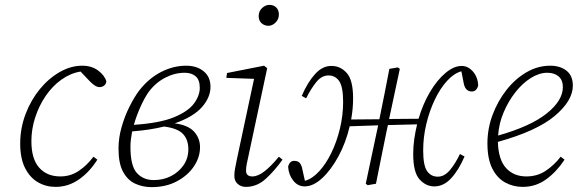

<svg xmlns="http://www.w3.org/2000/svg" viewBox="-20 -755 2374 789"><path d="M208 13Q169 13 136 -6Q103 -25 83 -64.5Q63 -104 63 -165Q63 -228 85 -286Q107 -344 143.5 -388.5Q180 -433 225.5 -459Q271 -485 318 -485Q357 -485 383.5 -465Q410 -445 417 -421Q416 -409 407.5 -403Q399 -397 390 -397Q380 -397 370.5 -403Q361 -409 349 -421L311 -461Q269 -454 232 -427.5Q195 -401 167.5 -360.5Q140 -320 124.5 -272Q109 -224 109 -175Q109 -102 141 -66Q173 -30 228 -30Q270 -30 304 -53Q338 -76 364 -111L380 -99Q349 -49 305 -18Q261 13 208 13Z M590 -376Q573 -351 557 -315.5Q541 -280 530 -242Q636 -249 694.5 -273Q753 -297 777 -329.5Q801 -362 801 -394Q801 -427 784 -441.5Q767 -456 739 -456Q698 -456 658.5 -435.5Q619 -415 590 -376ZM603 14Q566 14 535 -0.5Q504 -15 485.5 -49.5Q467 -84 467 -144Q467 -189 480 -234Q493 -279 513 -318.5Q533 -358 552 -383Q591 -433 641.5 -459Q692 -485 745 -485Q789 -485 817 -462Q845 -439 845 -398Q845 -355 810 -315Q775 -275 698 -248Q753 -241 777.5 -214Q802 -187 802 -150Q802 -109 777 -71.5Q752 -34 707 -10Q662 14 603 14ZM516 -152Q516 -73 542.5 -44Q569 -15 612 -15Q651 -15 683 -31.5Q715 -48 734.5 -76.5Q754 -105 754 -142Q754 -181 732 -204.5Q710 -228 654 -235Q626 -228 593.5 -223Q561 -218 523 -215Q520 -199 518 -183Q516 -167 516 -152Z M943 -32Q943 -48 946 -62.5Q949 -77 954 -103L1024 -431L910 -435L913 -455L1065 -485L1078 -475L1001 -114Q997 -98 994 -81.5Q991 -65 991 -54Q991 -30 1017 -30Q1040 -30 1067.5 -51.5Q1095 -73 1126 -111L1141 -99Q1109 -54 1072.5 -20.5Q1036 13 990 13Q971 13 957 1Q943 -11 943 -32ZM1083 -649Q1067 -649 1055 -659.5Q1043 -670 1043 -689Q1043 -709 1057 -722Q1071 -735 1087 -735Q1104 -735 1115 -724.5Q1126 -714 1126 -695Q1126 -676 1112.5 -662.5Q1099 -649 1083 -649Z M1765 11Q1730 11 1704 -18Q1678 -47 1678 -122Q1678 -154 1682.5 -184.5Q1687 -215 1694 -244L1574 -241L1567 -208Q1556 -156 1546 -104.5Q1536 -53 1525 0L1491 6L1483 0L1534 -240L1417 -236Q1401 -168 1370.5 -112Q1340 -56 1303.5 -22.5Q1267 11 1232 11Q1204 11 1185 -13Q1166 -37 1164 -70Q1170 -94 1189 -94Q1205 -94 1212.5 -84.5Q1220 -75 1223 -57L1233 -12Q1263 -20 1291.5 -51Q1320 -82 1342 -127.5Q1364 -173 1377 -227Q1390 -281 1390 -336Q1390 -398 1374 -421.5Q1358 -445 1330 -445Q1302 -445 1280 -418Q1258 -391 1238 -351L1220 -361Q1244 -417 1275 -451Q1306 -485 1343 -484Q1379 -484 1405 -455Q1431 -426 1431 -351Q1431 -329 1429 -307.5Q1427 -286 1423 -264L1539 -265Q1550 -318 1560 -369Q1570 -420 1580 -472L1615 -478L1623 -472L1579 -266L1700 -267Q1718 -328 1747 -377Q1776 -426 1810.5 -455Q1845 -484 1877 -484Q1904 -484 1924 -460.5Q1944 -437 1945 -403Q1938 -379 1919 -379Q1891 -379 1885 -416L1876 -462Q1846 -454 1817.5 -423Q1789 -392 1767 -346Q1745 -300 1732 -246Q1719 -192 1719 -137Q1719 -75 1735 -52Q1751 -29 1779 -29Q1806 -29 1828.5 -55.5Q1851 -82 1870 -122L1889 -112Q1865 -56 1834 -22.5Q1803 11 1765 11Z M2229 -456Q2196 -456 2161.5 -434.5Q2127 -413 2098 -376Q2069 -339 2049.5 -293Q2030 -247 2027 -198Q2161 -236 2227 -289Q2293 -342 2293 -397Q2293 -426 2275.5 -441Q2258 -456 2229 -456ZM2128 13Q2089 13 2056 -5Q2023 -23 2003 -62.5Q1983 -102 1983 -166Q1983 -226 2004 -282.5Q2025 -339 2061 -385Q2097 -431 2143.5 -458Q2190 -485 2241 -485Q2282 -485 2308 -464.5Q2334 -444 2334 -403Q2334 -341 2259.5 -278.5Q2185 -216 2026 -172Q2028 -99 2059.5 -64.5Q2091 -30 2143 -30Q2188 -30 2222.5 -53Q2257 -76 2284 -111L2300 -99Q2268 -50 2225 -18.5Q2182 13 2128 13Z"/></svg>

Font: Source Serif Pro Light
Style: Italic
Weight: 300
Italic angle: -12°
Designer: Frank Grießhammer
Foundry: Adobe Systems Incorporated
Version: Version 3.001;hotconv 1.0.111;makeotfexe 2.5.65597